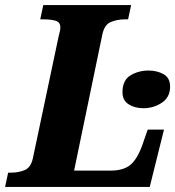

<svg xmlns="http://www.w3.org/2000/svg" viewBox="-43 -734 688 754"><path d="M-23 0 -11 -56H1Q30 -56 54 -66Q78 -76 86 -112L187 -590Q190 -601 192 -610.5Q194 -620 194 -626Q194 -647 175.5 -652.5Q157 -658 127 -658H115L127 -714H472L460 -658H448Q417 -658 392 -647.5Q367 -637 359 -599L248 -64H391Q446 -64 473.5 -90.5Q501 -117 521 -179L537 -225H601L545 0ZM520 -309Q486 -309 462 -324.5Q438 -340 438 -372Q438 -419 469.5 -438Q501 -457 540 -457Q574 -457 599.5 -442.5Q625 -428 625 -394Q625 -352 592.5 -330.5Q560 -309 520 -309Z"/></svg>

Font: Noto Serif SemiCondensed ExtraBold
Style: Italic
Weight: 800
Width: 4
Italic angle: -12°
Designer: Monotype Design Team
Foundry: Monotype Imaging Inc.
Version: Version 2.014; ttfautohint (v1.8.4.7-5d5b)